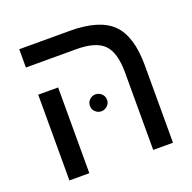

<svg xmlns="http://www.w3.org/2000/svg" viewBox="-110 -709 820 819"><g transform="rotate(-20 300.0 -299.5)"><path d="M160.2 0H69.8V-389.2H160.2ZM540 0H450.2V-352.1Q450.2 -441.9 413.8 -479Q377.4 -516.1 288.1 -516.1H60.1V-599.1H289.1Q423.8 -599.1 481.9 -541.5Q540 -483.9 540 -351.1ZM260.7 -268.1Q260.7 -285.2 272.2 -296.1Q283.7 -307.1 299.3 -307.1Q314.9 -307.1 326.7 -296.1Q338.4 -285.2 338.4 -268.1Q338.4 -252.4 326.7 -241.5Q314.9 -230.5 299.3 -230.5Q283.7 -230.5 272.2 -241.5Q260.7 -252.4 260.7 -268.1Z"/></g></svg>

Font: Courier New
Style: Regular
Weight: 400
Designer: Steve Matteson
Foundry: Ascender Corporation
Version: Version 2.00.3